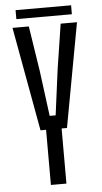

<svg xmlns="http://www.w3.org/2000/svg" viewBox="-60 -924 509 961"><g transform="rotate(-5 195.0 -443.5)"><path d="M156 0V-277H128L33 -800H115L150 -574L180 -345H210L240 -574L275 -800H357L261 -277H234V0ZM56 -842V-887H335V-842Z"/></g></svg>

Font: Big Shoulders Text
Style: Regular
Weight: 400
Designer: Patric King
Foundry: XO Type Co
Version: Version 1.000; ttfautohint (v1.8.2)